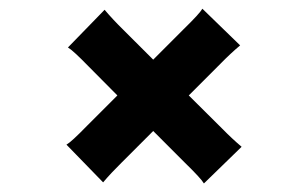

<svg xmlns="http://www.w3.org/2000/svg" viewBox="-20 -519 706 440"><path d="M132.3 -187.5Q143.6 -193.8 179.7 -231L249 -300.3L183.1 -366.7Q147 -403.8 135.7 -410.2L219.7 -496.6Q238.3 -474.6 261.2 -452.1L331.1 -382.3L400.4 -451.7Q437.5 -487.8 443.8 -499L530.3 -415Q508.3 -396.5 485.8 -373.5L412.6 -300.3L489.3 -224.1Q511.7 -201.2 533.7 -182.6L447.3 -98.6Q440.9 -109.9 403.8 -146L331.1 -218.8L257.8 -145.5Q234.9 -123 216.3 -101.1Z"/></svg>

Font: Hammersmith One
Style: Regular
Weight: 400
Designer: Nicole Fally
Foundry: Nicole Fally
Version: Version 1.003